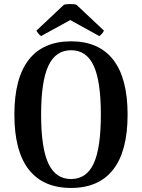

<svg xmlns="http://www.w3.org/2000/svg" viewBox="-20 -914 701 948"><path d="M51 -348Q51 -528 122 -619Q193 -710 331 -710Q468 -710 539 -619Q610 -528 610 -348Q610 -168 539 -77Q468 14 331 14Q193 14 122 -77Q51 -168 51 -348ZM478 -348Q478 -513 442.5 -589.5Q407 -666 331 -666Q255 -666 219 -589.5Q183 -513 183 -348Q183 -183 219 -106.5Q255 -30 331 -30Q407 -30 442.5 -106.5Q478 -183 478 -348ZM493 -763Q492 -758 484 -748.5Q476 -739 470 -736L327 -815L183 -736Q177 -739 169.5 -748.5Q162 -758 160 -763L295 -890Q303 -894 328 -894Q350 -894 358 -890Z"/></svg>

Font: Arima Madurai ExtraBold
Style: Regular
Weight: 800
Designer: Joana Correia and Natanael Gama
Foundry: NDISCOVER
Version: Version 1.020